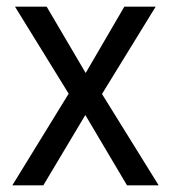

<svg xmlns="http://www.w3.org/2000/svg" viewBox="-20 -556 512 576"><path d="M186 -275 17 0H110L236 -211L361 0H456L286 -274L447 -536H353L237 -337L120 -536H25Z"/></svg>

Font: Noto Sans Bengali SemiCondensed
Style: Regular
Weight: 400
Width: 4
Designer: Jelle Bosma - Monotype Design Team
Foundry: Monotype Imaging Inc.
Version: Version 2.003